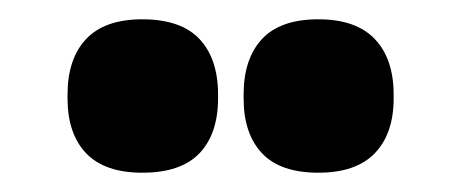

<svg xmlns="http://www.w3.org/2000/svg" viewBox="-20 -710 478 199"><path d="M127.5 -531Q88.5 -531 69.2 -551.2Q50 -571.5 50 -608V-612Q50 -649 69.2 -669.5Q88.5 -690 127.5 -690Q167.5 -690 186.8 -669.5Q206 -649 206 -612V-608Q206 -571.5 186.8 -551.2Q167.5 -531 127.5 -531ZM310 -531Q270.5 -531 251.5 -551.2Q232.5 -571.5 232.5 -608V-612Q232.5 -649 251.5 -669.5Q270.5 -690 310 -690Q349 -690 368.5 -669.5Q388 -649 388 -612V-608Q388 -571.5 368.5 -551.2Q349 -531 310 -531Z"/></svg>

Font: Anek Telugu Medium ExtraBold
Style: Regular
Weight: 800
Version: Version 1.003